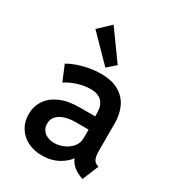

<svg xmlns="http://www.w3.org/2000/svg" viewBox="-189 -905 941 1028"><g transform="rotate(30 281.0 -391.5)"><path d="M226.1 7.8Q176.3 7.8 137.7 -12.2Q99.1 -32.2 77.4 -67.6Q55.7 -103 55.7 -149.9Q55.7 -196.8 80.3 -234.6Q105 -272.5 153.8 -294.4Q202.6 -316.4 275.4 -316.4H391.1V-237.3H292Q261.2 -237.3 232.4 -229Q203.6 -220.7 185.1 -202.4Q166.5 -184.1 166.5 -153.8Q166.5 -132.3 177.5 -116.2Q188.5 -100.1 207.5 -91.6Q226.6 -83 250.5 -83Q278.3 -83 307.1 -95.2Q335.9 -107.4 355.5 -130.4Q375 -153.3 375 -186.5V-245.1L370.1 -271.5V-335.4Q370.1 -349.1 367.2 -365.5Q364.3 -381.8 355 -396.7Q345.7 -411.6 326.7 -421.4Q307.6 -431.2 275.4 -431.2Q251.5 -431.2 224.4 -425.3Q197.3 -419.4 172.1 -408.9Q147 -398.4 127.4 -385.3L87.9 -479.5Q113.3 -494.6 146.2 -506.1Q179.2 -517.6 214.8 -523.7Q250.5 -529.8 284.2 -529.8Q353.5 -529.8 396.7 -503.9Q439.9 -478 459.7 -434.3Q479.5 -390.6 479.5 -337.4V-165.5Q479.5 -136.2 486.3 -119.1Q493.2 -102.1 509.3 -95.7L520 -91.8L479 7.8L462.9 2Q430.2 -10.3 408.2 -33.4Q386.2 -56.6 383.3 -81.5L409.2 -67.4H360.8L393.1 -79.6Q376 -44.4 330.8 -18.3Q285.6 7.8 226.1 7.8ZM286.6 -569.8 137.2 -722.2 210 -791 337.4 -614.3Z"/></g></svg>

Font: Reddit Mono SemiBold
Style: Regular
Weight: 600
Monospace: yes
Designer: Stephen Hutchings
Foundry: Reddit
Version: Version 1.014